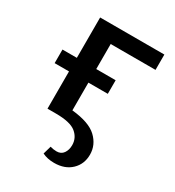

<svg xmlns="http://www.w3.org/2000/svg" viewBox="-163 -566 779 857"><g transform="rotate(30 226.0 -137.5)"><path d="M201 -391V-262H301V-192H201V-49Q291 -40 329.5 -3.5Q368 33 368 83Q368 132 335 163.5Q302 195 247 195Q212 195 186 182L198 140Q214 145 231 145Q254 145 266 128Q278 111 278 86Q278 49 248.5 24.5Q219 0 144 0H101V-192H27V-262H101V-470H432V-391Z"/></g></svg>

Font: Ysabeau SC Semibold
Style: Regular
Weight: 600
Designer: Christian Thalmann (Catharsis Fonts)
Version: Version 0.003